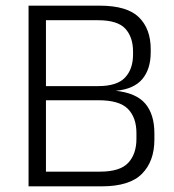

<svg xmlns="http://www.w3.org/2000/svg" viewBox="-20 -659 614 679"><path d="M339.5 0H122V-52H334Q404.5 -52 433.5 -83.2Q462.5 -114.5 462.5 -168V-188.5Q462.5 -243 432.5 -273.8Q402.5 -304.5 328 -304.5H123.5V-354.5H327.5Q393.5 -354.5 422 -384.5Q450.5 -414.5 450.5 -466.5V-476.5Q450.5 -528 423 -557.8Q395.5 -587.5 326.5 -587.5H121V-639H332Q429.5 -639 471.2 -598Q513 -557 513 -485V-474.5Q513 -414.5 483.2 -379.2Q453.5 -344 390 -338H388.5Q461.5 -330.5 493.8 -292.5Q526 -254.5 526 -187.5V-165Q526 -89 482.2 -44.5Q438.5 0 339.5 0ZM142.5 0H81V-639H142.5Z"/></svg>

Font: Anek Kannada Medium Light
Style: Regular
Weight: 300
Version: Version 1.003